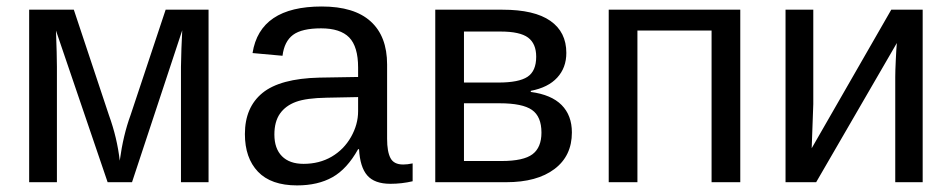

<svg xmlns="http://www.w3.org/2000/svg" viewBox="-20 -558 2915 588"><path d="M384.3 0 538.1 -465.3 535.6 -409.2 534.2 -353.5V0H618.7V-528.3H487.3L379.9 -205.6C364.9 -164.9 353.8 -118.3 346.7 -65.9C341.5 -112.5 330.4 -159 313.5 -205.6L206.1 -528.3H69.3V0H154.3V-353.5C154.3 -376.6 153.3 -413.6 151.4 -464.4L309.6 0Z M889.6 9.8C932.3 9.8 968.5 1.4 998.3 -15.4C1028.1 -32.1 1054.2 -60.7 1076.7 -101.1H1079.6C1081.5 -64.6 1089.9 -37.8 1104.7 -20.8C1119.5 -3.7 1143.2 4.9 1175.8 4.9C1198.9 4.9 1221.5 2.3 1243.7 -2.9V-57.6C1232.9 -55.3 1223.3 -54.2 1214.8 -54.2C1195.6 -54.2 1182.6 -60.8 1175.8 -74C1168.9 -87.2 1165.5 -106.8 1165.5 -132.8V-360.4C1165.5 -418 1148.8 -462 1115.2 -492.4C1081.7 -522.9 1031.7 -538.1 965.3 -538.1C839 -538.1 768.4 -490.6 753.4 -395.5L845.2 -387.2C848.8 -416.5 859.5 -437.8 877.4 -451.2C895.3 -464.5 924 -471.2 963.4 -471.2C1002.4 -471.2 1031.1 -461.9 1049.3 -443.4C1067.5 -424.8 1076.7 -394 1076.7 -351.1V-322.3L958 -320.3C877.9 -318.4 819.9 -302.7 783.9 -273.4C748 -244.1 730 -202.1 730 -147.5C730 -98.6 743.3 -60.2 770 -32.2C796.7 -4.2 836.6 9.8 889.6 9.8ZM909.7 -56.2C881 -56.2 859 -64 843.5 -79.6C828 -95.2 820.3 -117.4 820.3 -146C820.3 -172.4 826 -193.7 837.4 -210C848.8 -226.2 865.2 -238.3 886.5 -246.1C907.8 -253.9 939.1 -258.1 980.5 -258.8L1076.7 -260.7V-217.3C1076.7 -190.3 1069.4 -164 1054.9 -138.4C1040.4 -112.9 1020.7 -92.8 995.6 -78.1C970.5 -63.5 941.9 -56.2 909.7 -56.2Z M1519 -528.3H1313V0H1530.3C1593.1 0 1642.3 -13.4 1678 -40.3C1713.6 -67.1 1731.4 -104.5 1731.4 -152.3C1731.4 -187.2 1720.9 -215.2 1700 -236.3C1679 -257.5 1647.5 -270.8 1605.5 -276.4V-279.8C1641 -286.6 1668 -300.1 1686.5 -320.3C1705.1 -340.5 1714.4 -365.7 1714.4 -396C1714.4 -438.6 1698.1 -471.4 1665.5 -494.1C1633 -516.9 1584.1 -528.3 1519 -528.3ZM1400.9 -64.9V-241.7H1510.3C1556.8 -241.7 1589.8 -234.9 1609.1 -221.4C1628.5 -207.9 1638.2 -184.7 1638.2 -151.9C1638.2 -121.6 1629.1 -99.5 1610.8 -85.7C1592.6 -71.9 1561 -64.9 1516.1 -64.9ZM1400.9 -461.4H1513.2C1552.6 -461.4 1580.6 -455.2 1597.2 -442.9C1613.8 -430.5 1622.1 -411 1622.1 -384.3C1622.1 -355 1613.2 -334.5 1595.5 -322.8C1577.7 -311 1548 -305.2 1506.3 -305.2H1400.9Z M2247.1 -528.3H1844.2V0H1932.1V-464.4H2159.2V0H2247.1Z M2470.7 -528.3H2385.7V0H2479.5L2726.6 -426.3C2725.6 -416.2 2724.5 -399.3 2723.4 -375.5C2722.2 -351.7 2721.7 -334 2721.7 -322.3V0H2805.7V-528.3H2709.5L2465.8 -104L2470.7 -239.3Z"/></svg>

Font: Arimo
Style: Regular
Weight: 400
Designer: Steve Matteson
Foundry: Monotype Imaging Inc.
Version: Version 1.32